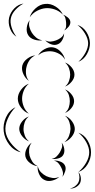

<svg xmlns="http://www.w3.org/2000/svg" viewBox="-102 -816 531 1078"><path d="M-10 -610Q-35 -626 -46 -656.5Q-57 -687 -51 -716Q-44 -746 -21.5 -769Q1 -792 30 -796Q4 -782 -16 -760Q-36 -738 -41 -714Q-46 -691 -37 -662.5Q-28 -634 -10 -610ZM65 -719Q73 -747 98 -769.5Q123 -792 152 -794Q182 -797 210.5 -779Q239 -761 251 -734Q230 -755 204 -763.5Q178 -772 154 -770Q131 -768 106.5 -755.5Q82 -743 65 -719ZM251 -734Q264 -730 278 -718.5Q292 -707 293 -693Q294 -679 282.5 -665Q271 -651 258 -645Q268 -655 269 -667Q270 -679 269 -691Q268 -702 265 -714Q262 -726 251 -734ZM136 -590Q115 -586 91 -593.5Q67 -601 56 -619Q45 -637 48.5 -662Q52 -687 65 -703Q58 -683 63 -664.5Q68 -646 77 -632Q86 -618 100.5 -605.5Q115 -593 136 -590ZM333 -676Q364 -666 383 -636.5Q402 -607 403 -574Q403 -542 385.5 -511.5Q368 -481 338 -469Q362 -491 377.5 -519.5Q393 -548 393 -574Q392 -600 375 -628Q358 -656 333 -676ZM258 -629Q258 -611 248 -592Q238 -573 221 -567Q204 -560 183.5 -568Q163 -576 152 -590Q167 -581 183 -582.5Q199 -584 212 -589Q226 -594 239 -603.5Q252 -613 258 -629ZM112 -505Q123 -526 148 -540Q173 -554 196 -550Q220 -546 239 -525.5Q258 -505 263 -481Q251 -502 231.5 -513Q212 -524 193 -527Q174 -530 152 -525.5Q130 -521 112 -505ZM60 -362Q41 -375 29.5 -399.5Q18 -424 23 -447Q29 -470 51 -486.5Q73 -503 96 -505Q75 -495 63 -477Q51 -459 47 -441Q42 -423 44 -401.5Q46 -380 60 -362ZM263 -465Q283 -458 299.5 -438.5Q316 -419 316 -397Q316 -376 299.5 -356.5Q283 -337 263 -330Q279 -343 285.5 -361.5Q292 -380 292 -397Q292 -414 285.5 -432.5Q279 -451 263 -465ZM60 -178Q35 -187 16.5 -211.5Q-2 -236 -2 -262Q-2 -288 16.5 -312.5Q35 -337 60 -346Q40 -329 31 -306Q22 -283 22 -262Q22 -241 31 -218Q40 -195 60 -178ZM263 -314Q282 -307 298 -288Q314 -269 314 -248Q314 -227 298 -208Q282 -189 263 -182Q279 -196 284.5 -213.5Q290 -231 290 -248Q290 -265 284.5 -282.5Q279 -300 263 -314ZM15 39Q-24 30 -50 -4Q-76 -38 -81 -78Q-86 -118 -68.5 -157Q-51 -196 -15 -214Q-43 -185 -59 -148Q-75 -111 -71 -79Q-67 -47 -43 -15Q-19 17 15 39ZM263 -166Q285 -158 301.5 -136Q318 -114 318 -91Q317 -68 299.5 -47Q282 -26 260 -18Q278 -33 285.5 -53Q293 -73 294 -92Q294 -110 287.5 -130.5Q281 -151 263 -166ZM61 -22Q40 -30 23.5 -50Q7 -70 6 -92Q6 -114 22.5 -134.5Q39 -155 60 -162Q43 -148 36.5 -129Q30 -110 30 -92Q30 -75 37 -55.5Q44 -36 61 -22ZM338 -71Q371 -59 390 -27Q409 5 409 39Q409 74 390 106Q371 138 338 150Q365 127 382 97Q399 67 399 39Q399 12 382 -18.5Q365 -49 338 -71ZM244 -15Q255 -2 258.5 18.5Q262 39 253 54Q245 68 224.5 73.5Q204 79 188 76Q205 73 215.5 62.5Q226 52 233 41Q240 29 245 15Q250 1 244 -15ZM110 117Q88 115 67.5 100Q47 85 41 64Q36 43 47 20Q58 -3 76 -15Q63 2 61.5 22Q60 42 64 58Q69 75 79.5 91.5Q90 108 110 117ZM201 86Q217 84 236 91Q255 98 262 112Q270 126 264 145.5Q258 165 248 177Q254 162 250.5 148Q247 134 241 123Q235 111 226 100.5Q217 90 201 86ZM231 177Q215 192 190.5 198Q166 204 147 194Q128 185 117.5 161.5Q107 138 110 117Q115 138 128.5 151.5Q142 165 158 173Q173 180 192 183Q211 186 231 177ZM338 150Q349 162 351.5 180Q354 198 347 213Q339 227 323 235.5Q307 244 291 242Q307 239 319.5 229.5Q332 220 338 208Q344 196 344 180.5Q344 165 338 150Z"/></svg>

Font: Rubik Puddles
Style: Regular
Weight: 400
Designer: Hubert and Fischer, NaN
Foundry: Hubert and Fischer, NaN
Version: Version 2.200